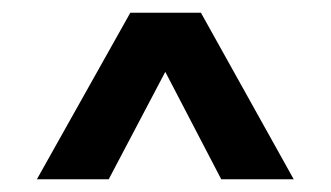

<svg xmlns="http://www.w3.org/2000/svg" viewBox="-20 -614 520 302"><path d="M151 -332H38L185 -594H296L442 -332H328L240 -501Z"/></svg>

Font: Hind Colombo SemiBold
Style: Regular
Weight: 600
Designer: Jyotish Sonowal, Aditi Pimprikar
Foundry: Indian Type Foundry
Version: Version 1.000;PS 1.0;hotconv 1.0.86;makeotf.lib2.5.63406; tt